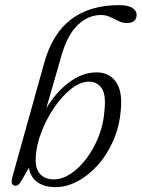

<svg xmlns="http://www.w3.org/2000/svg" viewBox="-20 -740 566 768"><path d="M227 -521.5 165 -306.5Q203 -370.5 256.2 -410.5Q309.5 -450.5 366.5 -450.5Q416 -450.5 443 -413.5Q470 -376.5 463.5 -304.5Q459 -238.5 435 -181.8Q411 -125 373.5 -82.2Q336 -39.5 291.5 -15.5Q247 8.5 202 8.5Q158 8.5 130.2 -10.8Q102.5 -30 95.5 -68.5L62 -11Q53 3.5 41.5 3Q31.5 3 28 -5.8Q24.5 -14.5 31 -37.5L157 -489Q190 -607 265.2 -663.2Q340.5 -719.5 456 -719.5Q492.5 -719.5 509.5 -708.2Q526.5 -697 526.5 -681Q526.5 -648 487 -648Q470 -648 453.8 -656Q437.5 -664 420.5 -672Q403.5 -680 384.5 -680Q332.5 -680 291.2 -640.2Q250 -600.5 227 -521.5ZM336 -413.5Q300.5 -413 264 -384Q227.5 -355 196.2 -308.8Q165 -262.5 145 -210Q125 -157.5 123 -110.5Q120.5 -65 140.5 -43.8Q160.5 -22.5 195.5 -22.5Q228.5 -22.5 262.5 -44.8Q296.5 -67 325.8 -105.8Q355 -144.5 374.8 -194.5Q394.5 -244.5 398 -299.5Q404.5 -363 386 -388.2Q367.5 -413.5 336 -413.5Z"/></svg>

Font: Fraunces 72pt Soft Light
Style: Italic
Weight: 300
Italic angle: -16°
Version: Version 1.000;[b76b70a41]